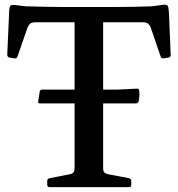

<svg xmlns="http://www.w3.org/2000/svg" viewBox="-20 -773 735 793"><path d="M288 0V-744H406V0ZM651 -753Q662 -754 667.5 -752.5Q673 -751 675 -742.5Q677 -734 678 -714L685 -545Q685 -536 675 -535L656 -532Q646 -531 643 -541L603 -658Q598 -671 590.5 -676Q583 -681 569 -681H126Q112 -681 105 -675.5Q98 -670 93 -657L52 -539Q50 -530 39 -532L19 -535Q10 -538 10 -547L18 -730Q19 -742 21.5 -747Q24 -752 33 -752.5Q42 -753 60 -750L87 -747Q126 -746 164 -745Q202 -744 247 -744Q292 -744 348 -744Q404 -744 450.5 -744Q497 -744 536.5 -745Q576 -746 608 -747ZM185 0Q175 0 175 -10V-25Q175 -35 185 -37L267 -53Q280 -56 284 -61.5Q288 -67 288 -80V-213H406V-80Q406 -66 410.5 -61Q415 -56 428 -53L513 -37Q522 -34 522 -25V-9Q522 0 512 0ZM145 -346Q135 -346 138 -356L144 -394Q145 -403 155 -403H467L546 -407Q555 -407 555 -397Q556 -387 555.5 -376.5Q555 -366 553 -355Q550 -346 541 -346Z"/></svg>

Font: Hahmlet Medium
Style: Regular
Weight: 500
Version: Version 1.002